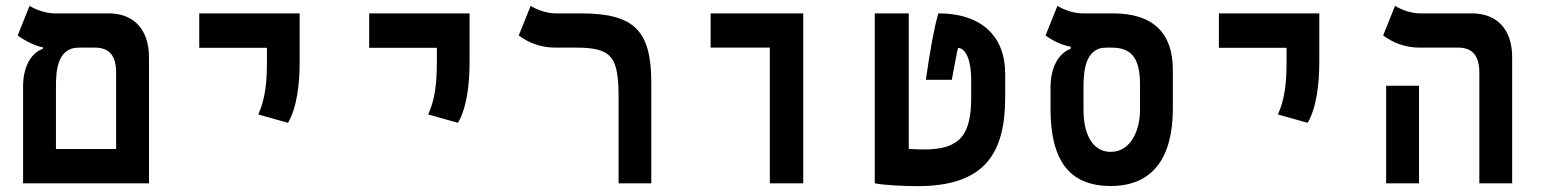

<svg xmlns="http://www.w3.org/2000/svg" viewBox="-20 -632 5313 662"><path d="M59.6 0H493.7V-434.6C493.7 -530.3 441.4 -585.9 354.5 -585.9H167.5C133.8 -585.9 96.7 -602.1 82 -611.8L41 -509.8C62.5 -493.7 99.6 -473.6 127.9 -468.8V-463.9C88.9 -449.7 61 -406.2 59.6 -338.4ZM252 -467.8H307.6C356.4 -467.8 380.4 -440.4 380.4 -381.8V-118.2H172.9V-329.1C172.9 -382.3 174.8 -467.8 252 -467.8Z M973.1 -208.5C1004.4 -262.7 1013.2 -344.2 1013.2 -419.9V-585.9H667V-467.3H900.4V-419.9C900.4 -344.2 894 -290.5 870.6 -237.3Z M1559.1 -208.5C1590.3 -262.7 1599.1 -344.2 1599.1 -419.9V-585.9H1252.9V-467.3H1486.3V-419.9C1486.3 -344.2 1480 -290.5 1456.5 -237.3Z M2225.6 -346.2C2225.6 -524.9 2168.9 -585.9 1982.9 -585.9H1895C1861.3 -585.9 1824.2 -602.1 1809.6 -611.8L1768.6 -509.8C1798.3 -487.3 1841.3 -467.8 1893.6 -467.8H1965.8C2090.3 -467.8 2112.8 -436.5 2112.8 -294.9V0H2225.6Z M2634.3 0H2749.5V-585.9H2430.2V-467.8H2634.3Z M3143.6 9.8C3378.4 9.8 3445.8 -106.4 3445.8 -296.9V-378.9C3445.8 -501.5 3369.6 -585.9 3215.3 -585.9C3201.2 -537.6 3186.5 -458.5 3172.4 -356.9H3261.7C3274.9 -426.3 3277.3 -442.9 3283.2 -466.8C3299.8 -466.8 3328.6 -445.8 3328.6 -354V-296.9C3328.6 -169.4 3292.5 -116.7 3167.5 -116.7C3150.4 -116.7 3132.8 -117.2 3113.3 -118.7V-585.9H2996.1V0C3030.3 6.8 3099.6 9.8 3143.6 9.8Z M3809.6 9.3C3957 9.3 4023.9 -91.3 4023.9 -257.3V-391.1C4023.9 -518.6 3955.6 -585.9 3817.4 -585.9H3711.4C3677.7 -585.9 3640.6 -602.1 3626 -611.8L3585 -509.8C3607.4 -493.2 3636.7 -477.5 3671.9 -470.7V-463.9C3631.3 -449.2 3602.1 -402.3 3602.1 -329.6V-257.3C3602.1 -84 3663.1 9.3 3809.6 9.3ZM3809.6 -108.4C3739.3 -108.4 3715.8 -183.1 3715.8 -251.5V-329.1C3715.8 -381.3 3719.7 -467.8 3793.5 -467.8H3812C3875 -467.8 3910.6 -439 3910.6 -342.8V-251.5C3910.6 -183.1 3878.9 -108.4 3809.6 -108.4Z M4488.8 -208.5C4520 -262.7 4528.8 -344.2 4528.8 -419.9V-585.9H4182.6V-467.3H4416V-419.9C4416 -344.2 4409.7 -290.5 4386.2 -237.3Z M5080.6 0H5193.8V-434.6C5193.8 -530.3 5142.1 -585.9 5054.7 -585.9H4875.5C4841.3 -585.9 4804.7 -602.1 4790 -611.8L4749 -509.8C4778.8 -487.3 4821.8 -467.8 4874 -467.8H5007.8C5056.6 -467.8 5080.6 -440.4 5080.6 -381.8ZM4759.3 0H4872.6V-336.4H4759.3Z"/></svg>

Font: Cascadia Code NF SemiBold
Style: Regular
Weight: 600
Monospace: yes
Designer: Aaron Bell
Foundry: Saja Typeworks
Version: Version 2404.023